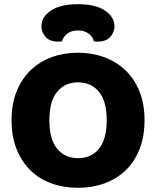

<svg xmlns="http://www.w3.org/2000/svg" viewBox="-20 -876 743 914"><path d="M668 -304Q668 -226 644 -165.5Q620 -105 577.5 -64.5Q535 -24 477 -3Q419 18 351 18Q283 18 225 -3Q167 -24 125 -65Q83 -106 59 -166Q35 -226 35 -304Q35 -382 59.5 -442Q84 -502 126.5 -542.5Q169 -583 226.5 -604Q284 -625 351 -625Q418 -625 475.5 -604Q533 -583 576 -542.5Q619 -502 643.5 -442Q668 -382 668 -304ZM488 -304Q488 -394 451 -439Q414 -484 351 -484Q290 -484 252.5 -439.5Q215 -395 215 -304Q215 -213 252 -168Q289 -123 352 -123Q414 -123 451 -168Q488 -213 488 -304ZM351 -731Q320 -731 300.5 -716Q281 -701 275 -679Q270 -678 266 -678Q262 -678 257 -678Q216 -678 196.5 -701Q177 -724 177 -750Q177 -795 222 -825.5Q267 -856 351 -856Q435 -856 480 -825.5Q525 -795 525 -750Q525 -724 505.5 -701Q486 -678 445 -678Q440 -678 436 -678Q432 -678 427 -679Q422 -701 402 -716Q382 -731 351 -731Z"/></svg>

Font: Baloo Tammudu 2 ExtraBold
Style: Regular
Weight: 800
Designer: Maithili Shingre, Omkar Shende and Ek Type
Foundry: Ek Type
Version: Version 1.640;hotconv 1.0.111;makeotfexe 2.5.65597; ttfautoh